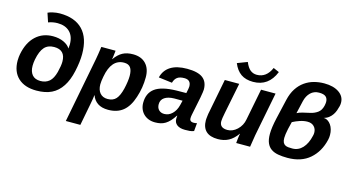

<svg xmlns="http://www.w3.org/2000/svg" viewBox="-97 -1145 3194 1750"><g transform="rotate(15 1500.0 -270.5)"><path d="M451 -474Q451 -552 409 -593Q367 -634 294 -634Q249 -634 207 -618L179 -702Q186 -706 199 -710Q212 -714 227 -717.5Q242 -721 259 -723Q276 -725 291 -725Q433 -725 507.5 -647.5Q582 -570 582 -419Q582 -346 562 -255Q542 -164 504 -107Q465 -47 406.5 -18.5Q348 10 264 10Q153 10 91 -48Q29 -106 29 -211Q30 -249 35 -272Q57 -386 122.5 -447Q188 -508 285 -508Q342 -508 385.5 -488Q429 -468 448 -436ZM277 -84Q327 -84 361 -113Q393 -141 410 -205Q426 -268 426 -306Q426 -416 320 -416Q261 -416 228 -379Q195 -342 179 -260Q173 -228 173 -200Q173 -146 199 -115Q225 -84 277 -84Z M973 -443Q853 -443 822 -271Q813 -224 813 -196Q813 -144 839 -114Q865 -84 911 -84Q962 -84 990 -115Q1018 -146 1035 -216Q1052 -289 1052 -339Q1052 -391 1033.5 -417Q1015 -443 973 -443ZM859 -446Q894 -495 934 -516.5Q974 -538 1032 -538Q1110 -538 1153.5 -492Q1197 -446 1197 -365Q1197 -266 1166 -173Q1136 -79 1081 -34.5Q1026 10 941 10Q880 10 842 -15.5Q804 -41 788 -87H787Q784 -56 772 5L733 208H596L715 -407L724 -460L734 -528H868Q868 -524 867 -515Q866 -506 864 -490Q861 -458 857 -446Z M1665 5Q1616 5 1589.5 -15.5Q1563 -36 1563 -70Q1563 -79 1563.5 -86.5Q1564 -94 1565 -101H1562Q1541 -69 1521.5 -48Q1502 -27 1481 -14Q1460 -1 1436 4.5Q1412 10 1384 10Q1349 10 1321.5 -1Q1294 -12 1274.5 -31.5Q1255 -51 1244.5 -77.5Q1234 -104 1234 -136Q1234 -226 1296 -272Q1358 -318 1498 -321L1591 -322Q1602 -371 1602 -386Q1602 -449 1540 -449Q1494 -449 1471.5 -431Q1449 -413 1440 -379L1312 -395Q1329 -465 1387 -501.5Q1445 -538 1542 -538Q1644 -538 1690.5 -502.5Q1737 -467 1737 -394Q1737 -378 1726 -317L1691 -145Q1687 -125 1687 -110Q1687 -98 1691.5 -91.5Q1696 -85 1702.5 -82Q1709 -79 1715.5 -78.5Q1722 -78 1726 -78Q1741 -78 1756 -82L1749 -6Q1729 2 1708 3.5Q1687 5 1665 5ZM1576 -246H1497Q1440 -245 1407 -223Q1374 -201 1374 -159Q1374 -125 1393.5 -105.5Q1413 -86 1445 -86Q1487 -86 1519.5 -117.5Q1552 -149 1565 -201Z M2035 -528 1977 -238Q1965 -178 1965 -157Q1965 -94 2039 -94Q2088 -94 2130 -133Q2173 -174 2183 -232L2241 -528H2378L2297 -113Q2290 -75 2279 0H2148Q2148 -2 2149 -12Q2150 -22 2152 -41Q2154 -60 2156 -72Q2158 -84 2160 -90H2158Q2121 -38 2077 -14.5Q2033 9 1976 9Q1901 9 1864 -26.5Q1827 -62 1827 -129Q1827 -135 1828 -146Q1829 -157 1830.5 -169Q1832 -181 1833.5 -192Q1835 -203 1837 -209L1899 -528ZM2151 -578Q2081 -578 2036 -609.5Q1991 -641 1965 -705L2059 -741Q2080 -690 2106.5 -669.5Q2133 -649 2167 -649Q2258 -649 2301 -749L2356 -725Q2297 -578 2151 -578Z M2972 -568Q2967 -548 2959.5 -526.5Q2952 -505 2939 -485.5Q2926 -466 2906.5 -450.5Q2887 -435 2859 -427Q2880 -427 2897.5 -416Q2915 -405 2928 -386.5Q2941 -368 2948 -343.5Q2955 -319 2955 -292Q2955 -281 2954 -269.5Q2953 -258 2950 -246Q2923 -129 2843 -59.5Q2763 10 2633 10Q2584 10 2545 3Q2506 -4 2479 -22.5Q2452 -41 2437.5 -74Q2423 -107 2423 -160Q2423 -219 2444 -311L2487 -497Q2502 -562 2531.5 -607Q2561 -652 2601 -680Q2641 -708 2687.5 -720.5Q2734 -733 2784 -733Q2871 -733 2923.5 -697Q2976 -661 2976 -601Q2976 -583 2972 -568ZM2571 -245Q2559 -189 2559 -158Q2559 -131 2566.5 -116Q2574 -101 2587 -94Q2600 -87 2617 -85.5Q2634 -84 2654 -84Q2711 -84 2750.5 -126.5Q2790 -169 2807 -245Q2809 -253 2810 -260Q2811 -267 2811 -274Q2811 -310 2788.5 -333Q2766 -356 2727 -356Q2693 -356 2656.5 -344Q2620 -332 2588 -315ZM2608 -405Q2628 -417 2663.5 -425Q2699 -433 2733 -441Q2768 -449 2797.5 -470Q2827 -491 2838 -536Q2843 -559 2843 -573Q2843 -605 2824 -622Q2805 -639 2760 -639Q2712 -639 2680 -608Q2648 -577 2636 -526Z"/></g></svg>

Font: Libra Sans Modern
Style: Bold Italic
Weight: 700
Italic angle: -12°
Foundry: Stefan Peev, Context Ltd
Version: Version 1.000